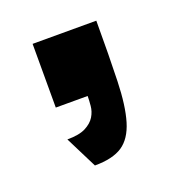

<svg xmlns="http://www.w3.org/2000/svg" viewBox="-62 -177 324 354"><g transform="rotate(-20 99.5 0.0)"><path d="M37.1 -125H162.1Q162.1 -54.7 160.6 -6.8Q159.2 41 150.4 70.3Q141.6 99.6 122.6 112.3Q103.5 125 68.4 125L37.1 62.5Q60.5 62.5 73.2 55.9Q85.9 49.3 91.8 39.6Q97.7 29.8 98.6 19Q99.6 8.3 99.6 0H37.1Z"/></g></svg>

Font: tigers
Style: Regular
Weight: 400
Designer: vernon adams
Foundry: vernon adams
Version: Version 1.2